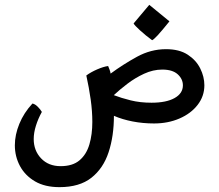

<svg xmlns="http://www.w3.org/2000/svg" viewBox="-20 -499 908 795"><path d="M226.1 275.9Q166 275.9 125 252Q84 228 62.7 188.5Q41.5 148.9 41.5 102.5Q41.5 59.1 60.1 13.7Q78.6 -31.7 114.3 -70.3Q125 -68.4 136.2 -57.1Q147.5 -45.9 153.3 -35.6Q137.7 -7.3 128.7 21.7Q119.6 50.8 119.6 76.7Q119.6 124.5 150.1 156.7Q180.7 189 231 189Q280.8 189 309.3 164.8Q337.9 140.6 350.1 99.1Q362.3 57.6 362.3 5.9Q362.3 -38.1 355.5 -87.2Q348.6 -136.2 337.4 -186.5Q356 -200.2 382.3 -211.7Q408.7 -223.1 427.7 -225.6Q429.2 -222.2 433.1 -212.2Q437 -202.1 438 -194.3Q489.7 -232.4 547.1 -263.9Q604.5 -295.4 667.5 -295.4Q722.2 -295.4 757.1 -272.7Q792 -250 809.1 -215.6Q826.2 -181.2 826.2 -146Q826.2 -100.6 798.3 -64.7Q770.5 -28.8 723.1 -8.3Q675.8 12.2 617.7 12.2Q571.8 12.2 529.1 3.9Q486.3 -4.4 451.7 -19.5Q451.7 64.5 429.7 131.3Q407.7 198.2 358.4 237.1Q309.1 275.9 226.1 275.9ZM607.4 -73.7Q668.5 -73.7 702.9 -93Q737.3 -112.3 737.3 -145.5Q737.3 -171.9 715.8 -191.4Q694.3 -210.9 651.9 -210.9Q613.8 -210.9 576.4 -193.6Q539.1 -176.3 506.8 -151.6Q474.6 -127 451.2 -105Q481.4 -93.3 520.8 -83.5Q560.1 -73.7 607.4 -73.7ZM609.9 -332.5Q582.5 -352.5 559.6 -373.5Q536.6 -394.5 533.2 -401.9L598.1 -479L681.6 -410.6Q649.4 -370.6 632.6 -352.5Q615.7 -334.5 609.9 -332.5Z"/></svg>

Font: Harmattan
Style: Bold
Weight: 700
Designer: George W. Nuss III and SIL International
Foundry: SIL International
Version: Version 4.000